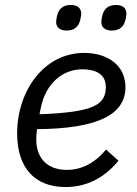

<svg xmlns="http://www.w3.org/2000/svg" viewBox="-20 -741 551 773"><path d="M248 -618C281 -618 298 -635 304 -665C306 -676 307 -681 307 -686C307 -709 291 -721 265 -721C232 -721 215 -704 209 -674C207 -663 206 -658 206 -653C206 -630 222 -618 248 -618ZM430 -618C463 -618 480 -635 486 -665C488 -676 489 -681 489 -686C489 -709 473 -721 447 -721C414 -721 397 -704 391 -674C389 -663 388 -658 388 -653C388 -630 404 -618 430 -618ZM244 12C318 12 393 -16 457 -94L407 -139C367 -90 314 -57 249 -57C169 -57 126 -106 126 -179C126 -190 127 -207 129 -221C369 -223 485 -277 485 -390C485 -483 407 -528 319 -528C157 -528 49 -375 49 -204C49 -64 121 12 244 12ZM311 -462C360 -462 406 -446 406 -391C406 -320 360 -289 139 -281L145 -310C164 -402 230 -462 311 -462Z"/></svg>

Font: LVC Sans
Style: Italic
Weight: 400
Italic angle: -11.31°
Designer: Mike Abbink, Paul van der Laan, Pieter van Rosmalen
Foundry: Bold Monday
Version: Version 3.0